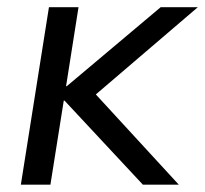

<svg xmlns="http://www.w3.org/2000/svg" viewBox="-20 -506 562 526"><path d="M37.1 0 114.1 -486.3H195.1L161 -269.9H163L420.2 -486.3H522L217.1 -225.5L220.3 -271.5L469.9 0H371.5L156.7 -230.4H154.7L118.1 0Z"/></svg>

Font: Nunito Sans 12pt ExtraLight
Style: Italic
Weight: 200
Italic angle: -9°
Designer: Vernon Adams
Foundry: Vernon Adams
Version: Version 3.101;gftools[0.9.27]